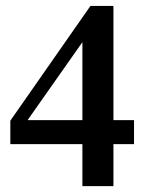

<svg xmlns="http://www.w3.org/2000/svg" viewBox="-20 -632 498 652"><path d="M435.1 -142.6H365.2V0H259.8V-142.6H15.1V-222.2L287.1 -611.8H365.2V-224.1H435.1ZM259.8 -224.1V-488.8L73.7 -224.1Z"/></svg>

Font: Scheherazade New SemiBold
Style: Regular
Weight: 600
Designer: SIL International
Foundry: SIL International
Version: Version 4.000